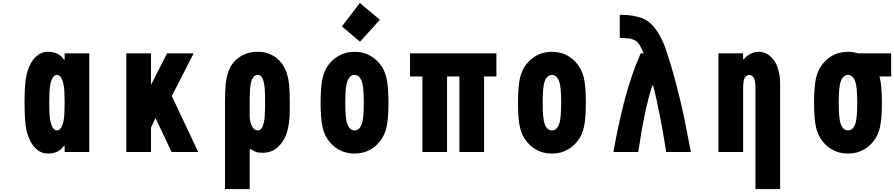

<svg xmlns="http://www.w3.org/2000/svg" viewBox="-20 -1027 6040 1297"><path d="M302.7 -677.1Q378.3 -677.1 411.5 -624.3H416.7V-666.7H583.3V0H416.7V-42.3H411.5Q378.3 10.4 302.7 10.4Q253.3 10.4 215.2 -30.3Q177.1 -71 159.5 -143.9Q145.8 -202.5 145.8 -333.3Q145.8 -464.2 159.5 -522.8Q177.1 -595.7 215.2 -636.4Q253.3 -677.1 302.7 -677.1ZM319 -451.2Q312.5 -416 312.5 -333.3Q312.5 -250.7 319 -215.5Q324.2 -185.5 335.9 -165.7Q347.7 -145.8 364.6 -145.8Q381.5 -145.8 393.2 -165.7Q404.9 -185.5 410.2 -215.5Q416.7 -250.7 416.7 -333.3Q416.7 -416 410.2 -451.2Q404.9 -481.1 393.2 -501Q381.5 -520.8 364.6 -520.8Q347.7 -520.8 335.9 -501Q324.2 -481.1 319 -451.2Z M1000 0H833.3V-666.7H1000V-453.8L1108.7 -666.7H1288.4L1140.6 -378.3L1319 0H1139.3L1030.6 -229.8L1000 -166Z M1721.4 -520.8Q1711.6 -520.8 1703.8 -516.9Q1696 -513 1690.4 -504.9Q1684.9 -496.7 1681 -487.3Q1677.1 -477.9 1674.5 -463.2Q1671.9 -448.6 1670.2 -435.5Q1668.6 -422.5 1668 -403.3Q1667.3 -384.1 1667 -369.8Q1666.7 -355.5 1666.7 -333.3V-237.6Q1669.3 -194.7 1684.6 -170.2Q1699.9 -145.8 1721.4 -145.8Q1732.4 -145.8 1740.9 -153Q1749.3 -160.2 1754.6 -174.5Q1759.8 -188.8 1763.3 -204.8Q1766.9 -220.7 1768.2 -244.1Q1769.5 -267.6 1770.2 -286.8Q1770.8 -306 1770.8 -333.3Q1770.8 -361.3 1770.5 -380.2Q1770.2 -399.1 1768.6 -422.9Q1766.9 -446.6 1763.7 -462.2Q1760.4 -477.9 1755.2 -492.5Q1750 -507.2 1741.2 -514Q1732.4 -520.8 1721.4 -520.8ZM1721.4 -677.1Q1792.3 -677.1 1842.8 -638.7Q1893.2 -600.3 1914.7 -539.7Q1929 -497.4 1933.3 -451.2Q1937.5 -404.9 1937.5 -333.3Q1937.5 -282.6 1936.8 -256.2Q1936.2 -229.8 1931.3 -193Q1926.4 -156.2 1916.7 -127Q1896.5 -68.4 1854.8 -31.6Q1813.2 5.2 1753.9 5.2Q1725.3 5.2 1708.3 -1Q1691.4 -7.2 1673.2 -20.2H1666.7V250H1500V-333.3Q1500 -404.9 1503.9 -451.2Q1507.8 -497.4 1521.5 -539.7Q1541 -600.3 1593.8 -638.7Q1646.5 -677.1 1721.4 -677.1Z M2546.2 -893.2 2412.1 -745.4 2289.7 -848.3 2410.8 -1007.2ZM2561.8 -572.9Q2587.2 -531.2 2595.7 -474.3Q2604.2 -417.3 2604.2 -333.3Q2604.2 -249.3 2595.7 -192.4Q2587.2 -135.4 2561.8 -93.8Q2531.2 -44.9 2483.4 -17.3Q2435.5 10.4 2375 10.4Q2314.5 10.4 2266.6 -17.3Q2218.8 -44.9 2188.2 -93.8Q2162.8 -135.4 2154.3 -192.4Q2145.8 -249.3 2145.8 -333.3Q2145.8 -417.3 2154.3 -474.3Q2162.8 -531.2 2188.2 -572.9Q2218.8 -621.7 2266.6 -649.4Q2314.5 -677.1 2375 -677.1Q2435.5 -677.1 2483.4 -649.4Q2531.2 -621.7 2561.8 -572.9ZM2325.5 -475.9Q2312.5 -440.1 2312.5 -333.3Q2312.5 -226.6 2325.5 -190.8Q2341.8 -145.8 2375 -145.8Q2408.2 -145.8 2424.5 -190.8Q2437.5 -226.6 2437.5 -333.3Q2437.5 -440.1 2424.5 -475.9Q2408.2 -520.8 2375 -520.8Q2341.8 -520.8 2325.5 -475.9Z M3250 -510.4V0H3083.3V-510.4H3000V0H2833.3V-510.4H2750V-666.7H3333.3V-510.4Z M3895.2 -572.9Q3920.6 -531.2 3929 -474.3Q3937.5 -417.3 3937.5 -333.3Q3937.5 -249.3 3929 -192.4Q3920.6 -135.4 3895.2 -93.8Q3864.6 -44.9 3816.7 -17.3Q3768.9 10.4 3708.3 10.4Q3647.8 10.4 3599.9 -17.3Q3552.1 -44.9 3521.5 -93.8Q3496.1 -135.4 3487.6 -192.4Q3479.2 -249.3 3479.2 -333.3Q3479.2 -417.3 3487.6 -474.3Q3496.1 -531.2 3521.5 -572.9Q3552.1 -621.7 3599.9 -649.4Q3647.8 -677.1 3708.3 -677.1Q3768.9 -677.1 3816.7 -649.4Q3864.6 -621.7 3895.2 -572.9ZM3658.9 -475.9Q3645.8 -440.1 3645.8 -333.3Q3645.8 -226.6 3658.9 -190.8Q3675.1 -145.8 3708.3 -145.8Q3741.5 -145.8 3757.8 -190.8Q3770.8 -226.6 3770.8 -333.3Q3770.8 -440.1 3757.8 -475.9Q3741.5 -520.8 3708.3 -520.8Q3675.1 -520.8 3658.9 -475.9Z M4392.6 -449.2H4386.1Q4331.4 -278 4291.7 0H4123.7Q4158.2 -195.3 4201.2 -357.7Q4244.1 -520.2 4307.9 -666.7H4328.1Q4320.3 -684.9 4316.7 -692.1Q4313.2 -699.2 4306.6 -712.2Q4300.1 -725.3 4295.9 -729.8Q4291.7 -734.4 4284.2 -743.2Q4276.7 -752 4269.5 -754.6Q4262.4 -757.2 4252 -761.7Q4241.5 -766.3 4229.2 -767.3Q4216.8 -768.2 4201.5 -769.5Q4186.2 -770.8 4166.7 -770.8V-927.1Q4305.3 -927.1 4366.5 -875.7Q4427.1 -825.5 4470.7 -714.2Q4515 -585.9 4549.5 -452.1Q4584 -318.4 4600.3 -239.3Q4616.5 -160.2 4647.1 0H4480.5Q4437.5 -270.2 4392.6 -449.2Z M5103.5 -677.1Q5173.2 -677.1 5216.1 -607.4Q5231.8 -581.4 5239.9 -547.5Q5248 -513.7 5249 -491.2Q5250 -468.8 5250 -427.7V250H5083.3V-427.7Q5083.3 -480.5 5073.6 -498.7Q5061.2 -520.8 5041.7 -520.8Q5022.1 -520.8 5009.8 -498.7Q5000 -480.5 5000 -427.7V0H4833.3V-666.7H5000V-626.3H5004.6Q5022.8 -649.7 5049.5 -663.4Q5076.2 -677.1 5103.5 -677.1Z M5658.9 -475.9Q5645.8 -440.1 5645.8 -333.3Q5645.8 -226.6 5658.9 -190.8Q5675.1 -145.8 5708.3 -145.8Q5741.5 -145.8 5757.8 -190.8Q5770.8 -226.6 5770.8 -333.3Q5770.8 -440.1 5757.8 -475.9Q5741.5 -520.8 5708.3 -520.8Q5675.1 -520.8 5658.9 -475.9ZM6000 -666.7V-510.4H5921.2Q5937.5 -450.5 5937.5 -333.3Q5937.5 -249.3 5929 -192.4Q5920.6 -135.4 5895.2 -93.8Q5864.6 -44.9 5816.7 -17.3Q5768.9 10.4 5708.3 10.4Q5647.8 10.4 5599.9 -17.3Q5552.1 -44.9 5521.5 -93.8Q5496.1 -135.4 5487.6 -192.4Q5479.2 -249.3 5479.2 -333.3Q5479.2 -417.3 5487.6 -474.3Q5496.1 -531.2 5521.5 -572.9Q5552.1 -621.7 5599.9 -649.4Q5647.8 -677.1 5708.3 -677.1Q5742.8 -677.1 5777.3 -666.7Z"/></svg>

Font: Monoid
Style: Bold
Weight: 700
Width: 4
Designer: Andreas Larsen (@larsenwork)
Version: Version 0.61